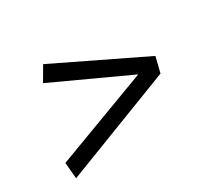

<svg xmlns="http://www.w3.org/2000/svg" viewBox="-95 -649 754 701"><g transform="rotate(-30 282.0 -298.5)"><path d="M46 -88 40 -156 432 -303 115 -449 150 -509 520 -330 504 -265Z"/></g></svg>

Font: Ubuntu Sans
Style: Italic
Weight: 400
Italic angle: -13.5°
Designer: Dalton Maag Ltd
Foundry: Dalton Maag Ltd
Version: Version 1.006